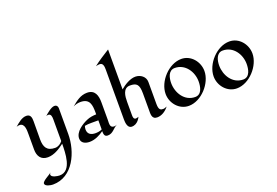

<svg xmlns="http://www.w3.org/2000/svg" viewBox="-144 -1282 2914 2021"><g transform="rotate(-20 1313.0 -272.0)"><path d="M482 -436C482 -459 470 -476 445 -476C409 -476 356 -429 329 -405C336 -408 344 -410 352 -410C385 -410 387 -373 387 -348V-104C369 -78 336 -58 304 -58C211 -58 184 -111 184 -197C184 -265 185 -332 185 -399C185 -438 180 -479 131 -479C80 -479 34 -437 -3 -405C8 -410 20 -412 32 -412C91 -412 88 -331 88 -290V-117C88 -46 120 9 198 9C269 9 332 -33 387 -74C385 22 388 231 249 231C226 231 157 221 157 189C157 181 163 173 169 168C147 188 63 226 63 255C63 287 127 297 150 297C377 297 482 47 482 -147Z M998 -66C988 -62 977 -58 966 -58C931 -58 923 -80 923 -110C923 -122 924 -133 924 -145V-343C924 -418 904 -489 815 -489C742 -489 688 -446 635 -401C660 -414 688 -421 717 -421C821 -421 829 -347 829 -263V-242C792 -241 755 -236 721 -221C660 -195 573 -138 573 -64C573 -11 622 7 667 7C726 7 781 -21 828 -54C828 -25 830 9 868 9C931 9 950 -45 998 -66ZM829 -73C806 -62 780 -58 755 -58C707 -58 669 -77 669 -130C669 -144 672 -157 676 -169C700 -174 725 -175 750 -175C768 -175 829 -175 829 -175Z M1554 -66C1543 -61 1525 -54 1512 -54C1485 -54 1462 -60 1462 -127V-375C1462 -435 1407 -474 1351 -474C1291 -474 1225 -432 1180 -394V-841C1118 -802 1057 -764 1000 -719C1014 -723 1030 -726 1044 -726C1084 -726 1085 -678 1085 -649V-91C1085 -57 1090 5 1134 8C1207 12 1238 -66 1238 -66C1238 -66 1218 -58 1208 -58C1181 -58 1180 -87 1180 -106V-254C1180 -314 1186 -406 1266 -406C1339 -406 1367 -384 1367 -281V-99C1367 -53 1360 8 1423 8C1474 8 1521 -23 1554 -66Z M2056 -282C2056 -386 1977 -484 1869 -484C1727 -484 1589 -333 1589 -193C1589 -89 1670 8 1778 8C1919 8 2056 -145 2056 -282ZM1961 -200C1961 -142 1947 -57 1872 -57C1752 -57 1683 -172 1683 -281C1683 -338 1700 -418 1772 -418C1889 -418 1961 -308 1961 -200Z M2594 -282C2594 -386 2515 -484 2407 -484C2265 -484 2127 -333 2127 -193C2127 -89 2208 8 2316 8C2457 8 2594 -145 2594 -282ZM2499 -200C2499 -142 2485 -57 2410 -57C2290 -57 2221 -172 2221 -281C2221 -338 2238 -418 2310 -418C2427 -418 2499 -308 2499 -200Z"/></g></svg>

Font: Fondamento
Style: Regular
Weight: 400
Designer: Astigmatic (AOETI)
Foundry: Astigmatic (AOETI)
Version: Version 1.001